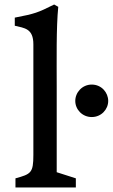

<svg xmlns="http://www.w3.org/2000/svg" viewBox="-20 -823 495 843"><path d="M47.9 0H313V-40L229 -66.9V-439.5C229 -559.1 226.6 -701.7 235.8 -793L217.8 -803.2C145.5 -767.1 133.8 -762.7 44.9 -745.6V-710C87.4 -699.7 126.5 -698.2 126.5 -628.4V-142.6C126.5 -64 116.2 -58.6 47.9 -40ZM382.8 -309.1C424.8 -309.1 455.1 -342.8 455.1 -379.9C455.1 -416.5 425.8 -451.7 382.8 -451.7C341.3 -451.7 310.5 -417.5 310.5 -379.9C310.5 -342.3 341.3 -309.1 382.8 -309.1Z"/></svg>

Font: Donegal One
Style: Regular
Weight: 400
Designer: Gary Lonergan
Foundry: Sorkin Type Co.
Version: Version 1.004